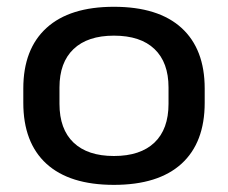

<svg xmlns="http://www.w3.org/2000/svg" viewBox="-20 -518 655 552"><path d="M307.5 13.5Q180 13.5 113.5 -47.2Q47 -108 47 -222.5V-263.5Q47 -377 113.8 -437.8Q180.5 -498.5 307.5 -498.5Q435 -498.5 501.8 -437.8Q568.5 -377 568.5 -263.5V-222.5Q568.5 -108 501.8 -47.2Q435 13.5 307.5 13.5ZM307.5 -69.5Q383.5 -69.5 424 -108Q464.5 -146.5 464.5 -219.5V-266.5Q464.5 -338.5 424.2 -377Q384 -415.5 307.5 -415.5Q232 -415.5 191.5 -377Q151 -338.5 151 -266.5V-219.5Q151 -146.5 191.5 -108Q232 -69.5 307.5 -69.5Z"/></svg>

Font: Anek Gujarati SemiExpanded Medium
Style: Regular
Weight: 500
Width: 6
Designer: Mrunmayee Ghaisas (Gujarati), Yesha Goshar (Latin)
Foundry: Ek Type
Version: Version 1.003